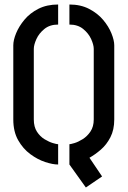

<svg xmlns="http://www.w3.org/2000/svg" viewBox="-20 -725 567 852"><path d="M361 107 288 5V-85Q293 -85 310 -90Q327 -95 347 -107.5Q367 -120 381.5 -141.5Q396 -163 396 -195V-508Q396 -526 384.5 -551.5Q373 -577 349 -596.5Q325 -616 288 -616V-705Q338 -705 375.5 -685.5Q413 -666 437.5 -637Q462 -608 474.5 -577Q487 -546 487 -524V-195Q487 -149 470 -116Q453 -83 427.5 -61Q402 -39 377 -25L433 58ZM238 5Q214 5 180.5 -6Q147 -17 114.5 -41Q82 -65 60.5 -103Q39 -141 39 -195V-524Q39 -547 51.5 -577.5Q64 -608 88.5 -637.5Q113 -667 150.5 -686Q188 -705 238 -705V-616Q201 -616 177 -596.5Q153 -577 141.5 -551.5Q130 -526 130 -508V-195Q130 -162 144 -140.5Q158 -119 178 -107Q198 -95 215 -90Q232 -85 238 -85Z"/></svg>

Font: Stick No Bills ExtraLight Medium
Style: Regular
Weight: 500
Version: Version 2.000